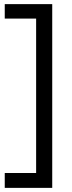

<svg xmlns="http://www.w3.org/2000/svg" viewBox="-20 -727 350 930"><path d="M233 183H3V111H155V-637H3V-707H233Z"/></svg>

Font: Hind Mysuru
Style: Regular
Weight: 400
Designer: Manushi Parikh, Hitesh Malaviya
Foundry: Indian Type Foundry
Version: Version 0.703;PS 1.0;hotconv 1.0.86;makeotf.lib2.5.63406